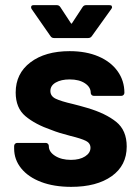

<svg xmlns="http://www.w3.org/2000/svg" viewBox="-20 -720 544 747"><path d="M257 7Q190 7 140 -12Q90 -31 62.5 -65Q35 -99 35 -142V-152Q35 -157 38.5 -160.5Q42 -164 47 -164H158Q163 -164 166.5 -160.5Q170 -157 170 -152V-151Q170 -129 194.5 -113.5Q219 -98 256 -98Q290 -98 311 -111.5Q332 -125 332 -145Q332 -163 314 -172Q296 -181 255 -191Q208 -203 181 -214Q117 -236 79 -268Q41 -300 41 -360Q41 -434 98.5 -477.5Q156 -521 251 -521Q315 -521 363 -500.5Q411 -480 437.5 -443Q464 -406 464 -359Q464 -354 460.5 -350.5Q457 -347 452 -347H345Q340 -347 336.5 -350.5Q333 -354 333 -359Q333 -381 310.5 -396Q288 -411 251 -411Q218 -411 197 -399Q176 -387 176 -366Q176 -346 196.5 -336Q217 -326 265 -315Q276 -312 290 -308.5Q304 -305 320 -300Q391 -279 432 -246Q473 -213 473 -150Q473 -76 414.5 -34.5Q356 7 257 7ZM103 -685Q101 -688 101 -692Q101 -700 111 -700H201Q210 -700 215 -692L255 -631Q257 -628 258 -628Q260 -628 261 -631L301 -692Q306 -700 315 -700H405Q413 -700 414.5 -697Q416 -694 416 -692Q416 -689 413 -685L337 -579Q332 -572 323 -572H190Q181 -572 176 -580Z"/></svg>

Font: LinhAnh
Style: Bold
Weight: 700
Designer: Jeremy Tribby
Foundry: Tribby Type
Version: Version 1.408